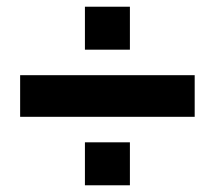

<svg xmlns="http://www.w3.org/2000/svg" viewBox="-20 -606 640 572"><path d="M233 -54V-182H367V-54ZM233 -458V-586H367V-458ZM40 -258V-382H560V-258Z"/></svg>

Font: Tektur SemiBold
Style: Regular
Weight: 600
Designer: Adam Jagosz
Foundry: Adam Jagosz
Version: Version 1.005;gftools[0.9.30]